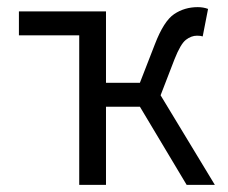

<svg xmlns="http://www.w3.org/2000/svg" viewBox="-20 -518 640 538"><path d="M202 0V-419H33V-486H277V-286H372L414 -394Q439 -459 468 -478.5Q497 -498 534 -498Q550 -498 563 -493L548 -416Q542 -418 532 -418Q516 -418 501 -406.5Q486 -395 469 -352L430 -251L582 0H503L372 -219H277V0Z"/></svg>

Font: SauceCodePro NFM
Style: Regular
Weight: 400
Monospace: yes
Designer: Paul D. Hunt, Teo Tuominen
Foundry: Adobe
Version: Version 2.042;hotconv 1.1.0;makeotfexe 2.6.0;Nerd Fonts 3.3.